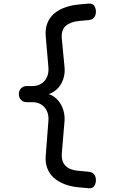

<svg xmlns="http://www.w3.org/2000/svg" viewBox="-20 -885 640 1071"><path d="M475 165 420 160Q376 156 340.5 142.5Q305 129 280.5 107Q256 85 244 54Q232 23 235 -16L250 -210Q252 -233 246.5 -252Q241 -271 229.5 -285Q218 -299 200.5 -307Q183 -315 160 -315H130Q110 -315 97.5 -327.5Q85 -340 85 -360Q85 -380 97.5 -392.5Q110 -405 130 -405H160Q183 -405 200.5 -413Q218 -421 229.5 -435Q241 -449 246.5 -468Q252 -487 250 -510L235 -684Q232 -723 243.5 -754Q255 -785 279.5 -807Q304 -829 340 -842.5Q376 -856 420 -860L475 -865Q495 -867 505 -853.5Q515 -840 515 -820Q515 -800 505 -787.5Q495 -775 475 -773L420 -768Q372 -763 346 -740Q320 -717 325 -666L340 -510Q343 -481 335.5 -453Q328 -425 312 -403.5Q296 -382 272 -369Q262 -363 251 -360Q262 -357 271 -352Q295 -338 311 -316Q327 -294 334.5 -266.5Q342 -239 340 -210L325 -32Q323 -7 328.5 11Q334 29 346.5 41Q359 53 377.5 59.5Q396 66 420 68L475 73Q495 75 505 87.5Q515 100 515 120Q515 140 505 153.5Q495 167 475 165Z"/></svg>

Font: Maple Mono NF CN
Style: Regular
Weight: 400
Monospace: yes
Designer: subframe7536
Version: Version 7.000